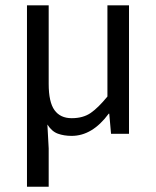

<svg xmlns="http://www.w3.org/2000/svg" viewBox="-20 -506 590 726"><path d="M164.1 200.2H82V-485.8H164.1V-189Q164.1 -120.1 186 -89.6Q208 -59.1 251 -59.1Q293.9 -59.1 322.5 -78.6Q351.1 -98.1 386.2 -141.1V-485.8H467.8V0H399.9L393.1 -76.2H391.1Q329.1 7.8 251 7.8Q222.2 7.8 199 -0.5Q175.8 -8.8 159.2 -35.2L164.1 55.2Z"/></svg>

Font: SourceSansPro-Regular
Style: Regular
Weight: 400
Designer: Paul D. Hunt
Foundry: Adobe Systems Incorporated
Version: Version 1.050;PS Version 1.000;hotconv 1.0.70;makeotf.lib2.5